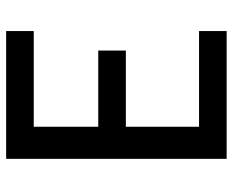

<svg xmlns="http://www.w3.org/2000/svg" viewBox="-88 -688 775 640"><g transform="rotate(-90 300.0 -367.5)"><path d="M91 0V-735H517V-643H198V-428H452V-336H198V-92H517V0Z"/></g></svg>

Font: Iosevka Aile Semibold
Style: Regular
Weight: 600
Designer: Belleve Invis
Foundry: Belleve Invis
Version: Version 31.1.0; ttfautohint (v1.8.4)